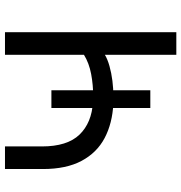

<svg xmlns="http://www.w3.org/2000/svg" viewBox="2 -748 745 790"><g transform="rotate(-90 375.0 -352.5)"><path d="M545 0V-294Q527 -283 498.5 -275Q470 -267 438 -263Q406 -259 376 -259L399 -273V-107H326V-273L345 -259Q263 -263 202.5 -295Q142 -327 108.5 -390Q75 -453 75 -549V-705H168V-553Q168 -449 216.5 -398.5Q265 -348 351 -343L326 -333V-514H399V-333L372 -342Q421 -342 466 -350.5Q511 -359 545 -380V-705H638V0Z"/></g></svg>

Font: Nunito Sans 6pt
Style: Regular
Weight: 400
Version: Version 3.101;gftools[0.9.27]